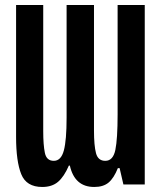

<svg xmlns="http://www.w3.org/2000/svg" viewBox="-20 -734 640 764"><path d="M148 10Q85 10 64.5 -41Q44 -92 44 -189V-714H152V-212Q152 -158 158.5 -126Q165 -94 194 -94Q223 -94 234 -135Q245 -176 245 -266V-714H354V-214Q354 -155 362 -124.5Q370 -94 399 -94Q430 -94 439 -137.5Q448 -181 448 -279V-714H556V0H471L456 -65H449Q433 -25 412 -7.5Q391 10 355 10Q277 10 258 -75H254Q235 -31 211 -10.5Q187 10 148 10Z"/></svg>

Font: Noto Sans Mono SemiBold
Style: Regular
Weight: 600
Designer: Monotype Design Team
Foundry: Monotype Imaging Inc.
Version: Version 2.014; ttfautohint (v1.8.4.7-5d5b)